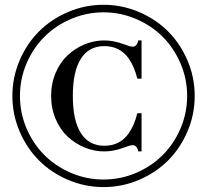

<svg xmlns="http://www.w3.org/2000/svg" viewBox="-20 -760 856 794"><path d="M61 -216.8Q31.2 -286.6 31.2 -363.3Q31.2 -439.9 61 -509.8Q90.8 -579.6 141.4 -630.1Q191.9 -680.7 261.7 -710.4Q331.5 -740.2 408.2 -740.2Q484.9 -740.2 554.7 -710.4Q624.5 -680.7 675 -630.1Q725.6 -579.6 755.4 -509.8Q785.2 -439.9 785.2 -363.3Q785.2 -286.6 755.4 -216.8Q725.6 -147 675 -96.4Q624.5 -45.9 554.7 -16.1Q484.9 13.7 408.2 13.7Q331.5 13.7 261.7 -16.1Q191.9 -45.9 141.4 -96.4Q90.8 -147 61 -216.8ZM89.8 -497.6Q62.5 -433.6 62.5 -363.3Q62.5 -293 89.8 -229Q117.2 -165 163.6 -118.7Q210 -72.3 273.9 -44.9Q337.9 -17.6 408.2 -17.6Q478.5 -17.6 542.5 -44.9Q606.4 -72.3 652.8 -118.7Q699.2 -165 726.6 -229Q753.9 -293 753.9 -363.3Q753.9 -433.6 726.6 -497.6Q699.2 -561.5 652.8 -607.9Q606.4 -654.3 542.5 -681.6Q478.5 -709 408.2 -709Q337.9 -709 273.9 -681.6Q210 -654.3 163.6 -607.9Q117.2 -561.5 89.8 -497.6ZM411.1 -592.8Q450.2 -592.8 493.2 -576.7Q518.6 -566.9 528.3 -566.9Q546.4 -566.9 551.8 -592.8H565.4V-434.6H547.9Q535.6 -484.9 512.2 -518.1Q476.1 -569.3 411.1 -569.3Q347.7 -569.3 314.5 -517.1Q281.2 -464.8 281.2 -363.3Q281.2 -261.7 314.5 -209.5Q347.7 -157.2 411.1 -157.2Q476.1 -157.2 512.2 -208.5Q535.6 -241.7 547.9 -292H565.4V-133.8H551.8Q546.4 -159.7 528.3 -159.7Q518.6 -159.7 493.2 -149.9Q450.2 -133.8 411.1 -133.8Q369.6 -133.8 330.3 -149.9Q291 -166 260 -194.8Q229 -223.6 210.2 -267.6Q191.4 -311.5 191.4 -363.3Q191.4 -415 210.2 -459Q229 -502.9 260 -531.7Q291 -560.5 330.3 -576.7Q369.6 -592.8 411.1 -592.8Z"/></svg>

Font: Theano Didot
Style: Regular
Weight: 400
Designer: Alexey Kryukov
Version: Version 2.0